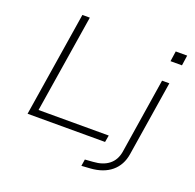

<svg xmlns="http://www.w3.org/2000/svg" viewBox="-151 -863 1232 1213"><g transform="rotate(20 465.0 -256.0)"><path d="M88 0 200 -705H250L145 -46H617L609 0ZM823 -621 833 -690H910L900 -621ZM520 193 527 148 581 144Q646 140 685.5 109Q725 78 735 21L815 -487H864L784 17Q778 56 761.5 86.5Q745 117 718.5 139Q692 161 657 173.5Q622 186 579 189Z"/></g></svg>

Font: Nunito Sans 10pt Expanded ExtraLight
Style: Italic
Weight: 250
Width: 7
Italic angle: -9°
Designer: Vernon Adams
Foundry: Vernon Adams
Version: Version 3.101;gftools[0.9.27]